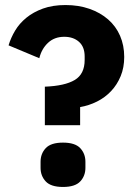

<svg xmlns="http://www.w3.org/2000/svg" viewBox="-20 -730 540 762"><path d="M158 -233V-386Q237 -389 276.5 -412.5Q316 -436 316 -492V-506Q316 -544 293.5 -564Q271 -584 235 -584Q196 -584 170.5 -560Q145 -536 136 -499L14 -550Q23 -580 40 -608.5Q57 -637 84.5 -659.5Q112 -682 150.5 -696Q189 -710 240 -710Q292 -710 335 -695Q378 -680 409 -653Q440 -626 456.5 -588Q473 -550 473 -504Q473 -462 459 -428Q445 -394 421 -368.5Q397 -343 365 -327Q333 -311 298 -305V-233ZM230 12Q182 12 161.5 -10Q141 -32 141 -64V-88Q141 -120 161.5 -142Q182 -164 230 -164Q278 -164 298.5 -142Q319 -120 319 -88V-64Q319 -32 298.5 -10Q278 12 230 12Z"/></svg>

Font: Aneliza ExtraBold
Style: Regular
Weight: 800
Designer: Mike Abbink, Paul van der Laan, Pieter van Rosmalen
Foundry: Bold Monday
Version: Version 3.001;September 8, 2019;FontCreator 11.5.0.2425 64-b